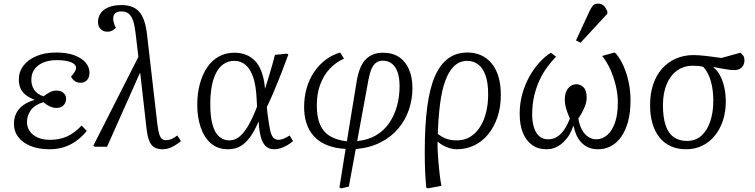

<svg xmlns="http://www.w3.org/2000/svg" viewBox="-20 -810 4167 1060"><path d="M254 14Q194 14 150 -3.5Q106 -21 81.5 -52.5Q57 -84 57 -127Q57 -159 70 -185Q83 -211 108.5 -229.5Q134 -248 170 -258V-260Q140 -271 121 -286.5Q102 -302 93 -323Q84 -344 84 -371Q84 -414 109.5 -447.5Q135 -481 181.5 -500.5Q228 -520 290 -520Q351 -520 391.5 -504.5Q432 -489 453 -464Q474 -439 474 -409Q474 -383 460.5 -368Q447 -353 424 -353Q413 -353 403 -357Q393 -361 385.5 -368.5Q378 -376 372 -386Q388 -406 394 -416Q400 -426 400 -435Q400 -455 372 -466.5Q344 -478 294 -478Q250 -478 218.5 -464.5Q187 -451 170 -427Q153 -403 153 -369Q153 -338 169 -314Q185 -290 220 -278Q238 -292 255.5 -301Q273 -310 292 -310Q315 -310 330 -297.5Q345 -285 345 -264Q345 -244 331 -229Q317 -214 291 -214Q275 -214 257.5 -221.5Q240 -229 219 -246Q171 -231 150 -201.5Q129 -172 129 -136Q129 -108 144 -86Q159 -64 187.5 -51Q216 -38 257 -38Q307 -38 348.5 -56Q390 -74 431 -117L459 -87Q431 -53 399 -30.5Q367 -8 331 3Q295 14 254 14Z M877 14Q851 14 833 4Q815 -6 804.5 -31Q794 -56 789 -100L754 -408L751 -404L571 0H503L495 -5L744 -496L729 -623Q724 -668 715 -695Q706 -722 690.5 -734.5Q675 -747 650 -747Q627 -747 616 -736.5Q605 -726 605 -707Q605 -696 607.5 -688Q610 -680 614 -668L620 -657Q612 -648 600.5 -641.5Q589 -635 572 -635Q550 -635 535.5 -649.5Q521 -664 521 -689Q521 -714 534.5 -735Q548 -756 577 -769Q606 -782 651 -782Q683 -782 707.5 -773Q732 -764 749 -744.5Q766 -725 776.5 -693.5Q787 -662 792 -617L849 -123Q853 -89 859 -70Q865 -51 874 -43.5Q883 -36 896 -36Q912 -36 926 -42Q940 -48 959 -62L979 -31Q955 -11 929.5 1.5Q904 14 877 14Z M1239 14Q1182 14 1144.5 -18.5Q1107 -51 1088 -107Q1069 -163 1069 -232Q1069 -293 1083 -345.5Q1097 -398 1123 -437Q1149 -476 1187.5 -497.5Q1226 -519 1274 -519Q1307 -519 1335.5 -508.5Q1364 -498 1386.5 -475.5Q1409 -453 1423.5 -415Q1438 -377 1443 -322H1444Q1455 -357 1464.5 -388.5Q1474 -420 1482.5 -449.5Q1491 -479 1498 -507L1564 -514L1572 -509Q1554 -459 1533.5 -407Q1513 -355 1493 -307Q1473 -259 1453 -219L1457 -182Q1464 -127 1470.5 -95.5Q1477 -64 1488 -51Q1499 -38 1518 -38Q1531 -38 1546.5 -44.5Q1562 -51 1579 -62L1598 -31Q1583 -18 1565.5 -8Q1548 2 1530 8Q1512 14 1495 14Q1465 14 1447 -3Q1429 -20 1420 -53.5Q1411 -87 1408 -138H1407Q1387 -91 1363.5 -57Q1340 -23 1310 -4.5Q1280 14 1239 14ZM1246 -35Q1275 -35 1300 -54Q1325 -73 1349.5 -114.5Q1374 -156 1399 -221L1397 -261Q1394 -333 1379 -380Q1364 -427 1337 -450.5Q1310 -474 1274 -474Q1240 -474 1214.5 -456.5Q1189 -439 1172.5 -406.5Q1156 -374 1148.5 -330.5Q1141 -287 1141 -236Q1141 -163 1154 -119Q1167 -75 1191 -55Q1215 -35 1246 -35Z M1864 230 1854 225 1888 12Q1813 8 1762 -20Q1711 -48 1685 -98.5Q1659 -149 1659 -220Q1659 -274 1673 -323Q1687 -372 1713.5 -411.5Q1740 -451 1776.5 -479Q1813 -507 1858 -520L1879 -486Q1835 -467 1801 -431Q1767 -395 1748 -344Q1729 -293 1729 -227Q1729 -164 1747 -122.5Q1765 -81 1802 -58.5Q1839 -36 1895 -30L1949 -360Q1956 -402 1968 -432Q1980 -462 1998 -481Q2016 -500 2040 -509.5Q2064 -519 2094 -519Q2147 -519 2183 -495Q2219 -471 2238 -427Q2257 -383 2257 -323Q2257 -262 2237.5 -204.5Q2218 -147 2179 -100.5Q2140 -54 2081 -24Q2022 6 1944 13L1906 220ZM1952 -31Q2012 -37 2056 -63Q2100 -89 2128.5 -130.5Q2157 -172 2171.5 -224Q2186 -276 2186 -334Q2186 -380 2175 -411.5Q2164 -443 2143 -459Q2122 -475 2093 -475Q2073 -475 2058 -465Q2043 -455 2032.5 -432.5Q2022 -410 2015 -374Z M2342 230 2333 225Q2331 199 2329.5 178Q2328 157 2327 135Q2326 113 2325.5 87Q2325 61 2325 25Q2325 -115 2338.5 -218Q2352 -321 2380.5 -387.5Q2409 -454 2454 -487Q2499 -520 2561 -520Q2602 -520 2635.5 -505Q2669 -490 2693.5 -461Q2718 -432 2731.5 -388Q2745 -344 2745 -286Q2745 -219 2726.5 -164Q2708 -109 2675.5 -69Q2643 -29 2598.5 -7.5Q2554 14 2502 14Q2474 14 2444.5 1.5Q2415 -11 2397 -28H2396Q2395 -5 2396.5 26Q2398 57 2401 91.5Q2404 126 2408 158Q2412 190 2417 216ZM2502 -35Q2544 -35 2576 -54.5Q2608 -74 2630.5 -109.5Q2653 -145 2664 -191Q2675 -237 2675 -289Q2675 -355 2660 -395.5Q2645 -436 2619 -455Q2593 -474 2560 -474Q2517 -474 2487 -445Q2457 -416 2438 -363Q2419 -310 2409.5 -236Q2400 -162 2397 -71Q2421 -52 2445.5 -43.5Q2470 -35 2502 -35Z M2998 14Q2950 14 2917 -10Q2884 -34 2866.5 -77.5Q2849 -121 2849 -183Q2849 -239 2863.5 -291Q2878 -343 2902.5 -387Q2927 -431 2958 -465Q2989 -499 3021 -519L3050 -497Q3025 -472 3001.5 -440Q2978 -408 2959.5 -369Q2941 -330 2929.5 -282Q2918 -234 2918 -177Q2918 -140 2927 -109Q2936 -78 2955.5 -59.5Q2975 -41 3006 -41Q3029 -41 3047 -50Q3065 -59 3079.5 -74.5Q3094 -90 3105.5 -111Q3117 -132 3126 -155Q3111 -191 3104.5 -214Q3098 -237 3098 -259Q3098 -300 3116.5 -322.5Q3135 -345 3162 -345Q3185 -345 3202 -327.5Q3219 -310 3219 -271Q3219 -246 3206.5 -216.5Q3194 -187 3173 -155Q3179 -119 3193 -93.5Q3207 -68 3227.5 -54.5Q3248 -41 3273 -41Q3305 -41 3332 -64Q3359 -87 3375 -132Q3391 -177 3391 -245Q3391 -288 3380 -335.5Q3369 -383 3349.5 -426.5Q3330 -470 3304 -501L3372 -520L3380 -515Q3405 -485 3423 -444Q3441 -403 3451 -355Q3461 -307 3461 -255Q3461 -190 3447.5 -139.5Q3434 -89 3409.5 -54.5Q3385 -20 3352.5 -3Q3320 14 3282 14Q3250 14 3226.5 3Q3203 -8 3187 -26Q3171 -44 3161.5 -66.5Q3152 -89 3147 -113H3144Q3138 -92 3125.5 -70Q3113 -48 3094.5 -29Q3076 -10 3051.5 2Q3027 14 2998 14ZM3185 -574 3160 -587 3234 -747Q3245 -770 3254 -780Q3263 -790 3281 -790Q3300 -790 3312 -779.5Q3324 -769 3333 -747V-734Z M3769 14Q3719 14 3681.5 -3.5Q3644 -21 3619 -53.5Q3594 -86 3581.5 -130.5Q3569 -175 3569 -230Q3569 -293 3586 -344Q3603 -395 3635 -431Q3667 -467 3711.5 -486.5Q3756 -506 3810 -506Q3826 -506 3843 -504.5Q3860 -503 3879 -501Q3898 -499 3919 -496Q3940 -493 3963 -490L4068 -519Q4079 -509 4084.5 -500.5Q4090 -492 4090 -477Q4090 -461 4083 -448.5Q4076 -436 4063.5 -429.5Q4051 -423 4035 -423Q4021 -423 4005 -425Q3989 -427 3968.5 -431Q3948 -435 3919 -440V-438Q3941 -421 3956 -392Q3971 -363 3979 -326.5Q3987 -290 3987 -250Q3987 -192 3971 -144Q3955 -96 3926 -60.5Q3897 -25 3857 -5.5Q3817 14 3769 14ZM3772 -32Q3820 -32 3852 -60.5Q3884 -89 3901 -139.5Q3918 -190 3918 -252Q3918 -294 3911.5 -330.5Q3905 -367 3892 -395.5Q3879 -424 3862 -441Q3847 -445 3834 -446Q3821 -447 3804 -447Q3755 -447 3718 -420.5Q3681 -394 3660.5 -345Q3640 -296 3640 -229Q3640 -163 3654.5 -119Q3669 -75 3699 -53.5Q3729 -32 3772 -32Z"/></svg>

Font: Literata 18pt Light
Style: Italic
Weight: 300
Italic angle: -2°
Designer: Latin by Veronika Burian and Jose Scaglione. Greek by Irene Vlachou. Cyrillic by Vera Evstafieva
Foundry: TypeTogether
Version: Version 3.103;gftools[0.9.29]